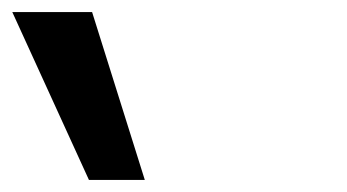

<svg xmlns="http://www.w3.org/2000/svg" viewBox="-280 -880 576 319"><path d="M-259.6 -860 -132.2 -581H-39.4L-127 -860Z"/></svg>

Font: Hussar
Style: BdOpOblFour
Weight: 700
Foundry: Cannot Into Space Fonts
Version: Version 2.00